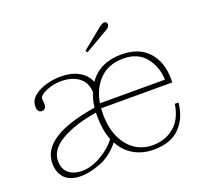

<svg xmlns="http://www.w3.org/2000/svg" viewBox="-117 -790 989 935"><g transform="rotate(-20 378.0 -322.5)"><path d="M379 -556 486 -643Q502 -655 512 -655Q518 -655 522 -651Q526 -647 526 -641Q526 -627 510 -618L386 -546ZM40 -96Q40 -236 326 -281Q330 -319 345 -355Q342 -406 307 -432Q272 -458 215 -458Q175 -458 138 -442Q101 -426 101 -408Q101 -403 102 -395.5Q103 -388 103 -382Q103 -353 80 -353Q57 -353 57 -385Q57 -416 83 -437.5Q109 -459 147 -469.5Q185 -480 221 -480Q277 -480 315.5 -458.5Q354 -437 368 -399Q395 -439 437.5 -459.5Q480 -480 535 -480Q627 -480 675.5 -426.5Q724 -373 724 -285V-267H355Q354 -256 354 -235Q354 -167 377 -116.5Q400 -66 440 -39Q480 -12 530 -12Q596 -12 642 -50Q688 -88 700 -165H719Q711 -85 663.5 -37.5Q616 10 529 10Q471 10 426.5 -15.5Q382 -41 356 -90Q311 -34 254 -12Q197 10 153 10Q95 10 67.5 -19Q40 -48 40 -96ZM695 -292Q693 -359 653.5 -408.5Q614 -458 538 -458Q463 -458 417 -413Q371 -368 358 -292ZM345 -112Q324 -165 324 -235V-256Q207 -237 138.5 -196Q70 -155 70 -98Q70 -55 96 -33.5Q122 -12 166 -12Q214 -12 267 -43.5Q320 -75 345 -112Z"/></g></svg>

Font: Taviraj Thin
Style: Regular
Weight: 250
Designer: Katatrad Team
Foundry: CadsonDemak
Version: Version 1.001